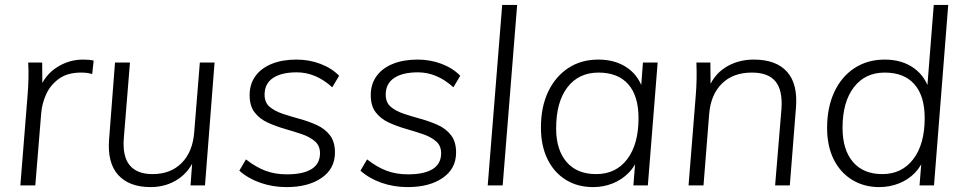

<svg xmlns="http://www.w3.org/2000/svg" viewBox="-20 -756 3933 783"><path d="M63 0 92 -362Q95 -396 96 -431.5Q97 -467 95 -501H152L153 -381L142 -394Q163 -450 212 -481.5Q261 -513 319 -513Q332 -513 342.5 -512Q353 -511 362 -509L356 -454Q346 -457 335.5 -458.5Q325 -460 310 -460Q255 -460 220 -434.5Q185 -409 168 -371Q151 -333 148 -294L124 0Z M594 7Q507 7 462 -42.5Q417 -92 425 -189L449 -501H510L485 -193Q479 -118 509 -82Q539 -46 602 -46Q676 -46 721 -91.5Q766 -137 772 -217L795 -501H855L816 0H757L765 -108L778 -120Q756 -59 707 -26Q658 7 594 7Z M1149 7Q1092 7 1042 -10.5Q992 -28 956 -60L983 -106Q1024 -74 1063 -59.5Q1102 -45 1150 -45Q1216 -45 1250.5 -66.5Q1285 -88 1285 -131Q1285 -162 1264 -180Q1243 -198 1210.5 -209Q1178 -220 1141.5 -230.5Q1105 -241 1072 -256Q1039 -271 1018.5 -297.5Q998 -324 998 -368Q998 -413 1021.5 -445.5Q1045 -478 1088 -495.5Q1131 -513 1189 -513Q1241 -513 1287 -495.5Q1333 -478 1363 -447L1335 -400Q1268 -461 1190 -461Q1128 -461 1093.5 -438Q1059 -415 1059 -370Q1059 -338 1079.5 -320.5Q1100 -303 1133 -292Q1166 -281 1202.5 -271Q1239 -261 1272 -246Q1305 -231 1325.5 -204.5Q1346 -178 1346 -134Q1346 -68 1291.5 -30.5Q1237 7 1149 7Z M1643 7Q1586 7 1536 -10.5Q1486 -28 1450 -60L1477 -106Q1518 -74 1557 -59.5Q1596 -45 1644 -45Q1710 -45 1744.5 -66.5Q1779 -88 1779 -131Q1779 -162 1758 -180Q1737 -198 1704.5 -209Q1672 -220 1635.5 -230.5Q1599 -241 1566 -256Q1533 -271 1512.5 -297.5Q1492 -324 1492 -368Q1492 -413 1515.5 -445.5Q1539 -478 1582 -495.5Q1625 -513 1683 -513Q1735 -513 1781 -495.5Q1827 -478 1857 -447L1829 -400Q1762 -461 1684 -461Q1622 -461 1587.5 -438Q1553 -415 1553 -370Q1553 -338 1573.5 -320.5Q1594 -303 1627 -292Q1660 -281 1696.5 -271Q1733 -261 1766 -246Q1799 -231 1819.5 -204.5Q1840 -178 1840 -134Q1840 -68 1785.5 -30.5Q1731 7 1643 7Z M1969 0 2028 -736H2089L2030 0Z M2399 7Q2335 7 2287 -23Q2239 -53 2212.5 -107.5Q2186 -162 2186 -236Q2186 -320 2215.5 -382Q2245 -444 2297.5 -478.5Q2350 -513 2420 -513Q2492 -513 2541 -477.5Q2590 -442 2606 -377L2592 -369L2602 -501H2662L2622 0H2563L2574 -137L2584 -120Q2572 -80 2544 -51.5Q2516 -23 2478.5 -8Q2441 7 2399 7ZM2411 -46Q2492 -46 2538 -107Q2584 -168 2584 -274Q2584 -365 2542 -412.5Q2500 -460 2421 -460Q2340 -460 2294 -400Q2248 -340 2248 -232Q2248 -145 2290.5 -95.5Q2333 -46 2411 -46Z M2788 0 2817 -362Q2823 -431 2820 -501H2877L2878 -396L2866 -386Q2887 -448 2937.5 -480.5Q2988 -513 3054 -513Q3145 -513 3189.5 -463.5Q3234 -414 3226 -317L3201 0H3141L3167 -313Q3172 -388 3142.5 -424Q3113 -460 3046 -460Q2969 -460 2923.5 -414.5Q2878 -369 2872 -290L2849 0Z M3566 7Q3503 7 3454.5 -23Q3406 -53 3379.5 -107Q3353 -161 3353 -234Q3353 -318 3382.5 -381Q3412 -444 3465 -478.5Q3518 -513 3588 -513Q3659 -513 3708 -477.5Q3757 -442 3773 -377L3759 -369L3788 -736H3847L3789 0H3730L3741 -138L3751 -120Q3739 -80 3711.5 -51.5Q3684 -23 3646 -8Q3608 7 3566 7ZM3578 -46Q3658 -46 3704.5 -107Q3751 -168 3751 -274Q3751 -365 3709 -412.5Q3667 -460 3588 -460Q3508 -460 3462 -400Q3416 -340 3416 -235Q3416 -145 3458.5 -95.5Q3501 -46 3578 -46Z"/></svg>

Font: Muli Light
Style: Italic
Weight: 300
Italic angle: -4.541°
Designer: Vernon Adams
Foundry: Vernon Adams
Version: Version 2.100; ttfautohint (v1.8.1.43-b0c9)